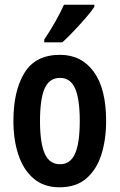

<svg xmlns="http://www.w3.org/2000/svg" viewBox="-20 -786 509 816"><path d="M431 -272Q431 -193 411 -129.5Q391 -66 347.5 -28Q304 10 233 10Q166 10 122.5 -27.5Q79 -65 58 -128.5Q37 -192 37 -272Q37 -400 84 -476.5Q131 -553 235 -553Q326 -553 378.5 -481Q431 -409 431 -272ZM150 -271Q150 -179 170 -133.5Q190 -88 235 -88Q279 -88 299 -133Q319 -178 319 -272Q319 -366 299 -410.5Q279 -455 235 -455Q190 -455 170 -410.5Q150 -366 150 -271ZM381 -757Q368 -737 344 -709.5Q320 -682 293.5 -654Q267 -626 245 -606H168V-618Q195 -658 216 -695.5Q237 -733 252 -766H381Z"/></svg>

Font: Noto Sans Malayalam ExtraCondensed SemiBold
Style: Regular
Weight: 600
Width: 2
Designer: Jelle Bosma - Monotype Design Team
Foundry: Monotype Imaging Inc.
Version: Version 2.104; ttfautohint (v1.8.4.7-5d5b)